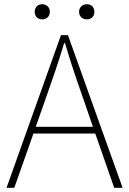

<svg xmlns="http://www.w3.org/2000/svg" viewBox="-20 -893 614 913"><path d="M201 -435C232 -523 258 -597 285 -688H289C316 -597 341 -523 372 -435L422 -290H150ZM11 0H48L139 -258H433L523 0H563L303 -726H270ZM180 -801C201 -801 217 -814 217 -837C217 -859 201 -873 180 -873C161 -873 145 -859 145 -837C145 -814 161 -801 180 -801ZM393 -801C413 -801 429 -814 429 -837C429 -859 413 -873 393 -873C373 -873 356 -859 356 -837C356 -814 373 -801 393 -801Z"/></svg>

Font: Source Han Sans JP ExtraLight
Style: Regular
Weight: 250
Designer: Ryoko NISHIZUKA 西塚涼子 (kana, bopomofo & ideographs); Paul D. Hunt (Latin, Greek & Cyrillic); Sandoll Communications 산돌커뮤니
Foundry: Adobe
Version: Version 2.001;hotconv 1.0.107;makeotfexe 2.5.65593